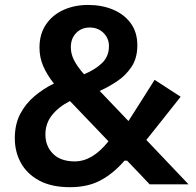

<svg xmlns="http://www.w3.org/2000/svg" viewBox="-20 -747 794 778"><path d="M263.5 11.5Q189 11.5 139.2 -15.2Q89.5 -42 64.8 -86.8Q40 -131.5 40 -187Q40 -243.5 62.2 -285.8Q84.5 -328 120.5 -358Q156.5 -388 198.5 -408.5Q171 -443 155.5 -478.2Q140 -513.5 140 -554Q140 -609.5 166.5 -648.2Q193 -687 237.8 -707Q282.5 -727 337 -727Q393 -727 438.2 -708Q483.5 -689 510 -652.5Q536.5 -616 536.5 -563.5Q536.5 -511.5 513 -476.2Q489.5 -441 454.5 -417.8Q419.5 -394.5 384 -378.5L500.5 -256.5Q527.5 -299.5 554 -340.5Q580 -381.5 606.5 -423.5L712 -355Q676.5 -310 641.5 -266Q606.5 -222 573 -180Q615.5 -135 658.5 -90Q701.5 -45 744 0H586.5Q564 -23.5 541 -48Q518 -72 495 -96H484.5Q441 -45.5 389 -17Q337 11.5 263.5 11.5ZM267 -555.5Q267 -529 279.8 -503.5Q292.5 -478 320.5 -446Q368 -466 394.8 -492.8Q421.5 -519.5 421.5 -560Q421.5 -592 399.2 -613.8Q377 -635.5 343.5 -635.5Q310 -635.5 288.5 -613.2Q267 -591 267 -555.5ZM164 -202Q164 -155 194.8 -124Q225.5 -93 283 -93Q355 -93 419.5 -174.5L263.5 -337.5Q218 -314.5 191 -280.8Q164 -247 164 -202Z"/></svg>

Font: Heraclito SemiBold
Style: Regular
Weight: 600
Designer: Kostas Bartsokas (font) & Cristiano Sobral (main changes)
Foundry: Kostas Bartsokas (font) & Cristiano Sobral (main changes)
Version: Version 1.00;July 8, 2020;FontCreator 13.0.0.2655 64-bit